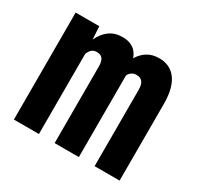

<svg xmlns="http://www.w3.org/2000/svg" viewBox="-122 -679 843 821"><g transform="rotate(30 300.0 -269.0)"><path d="M153.3 -528.3 157.2 -464.4Q172.4 -498.5 199 -518.3Q225.6 -538.1 263.7 -538.1Q327.6 -538.1 347.2 -481.9Q362.8 -508.3 387 -523.2Q411.1 -538.1 445.3 -538.1Q469.2 -538.1 490 -529.3Q510.7 -520.5 526.1 -501.2Q541.5 -481.9 550 -451.4Q558.6 -420.9 558.6 -377V0H435.1V-377.4Q435.1 -392.6 431.9 -402.3Q428.7 -412.1 423.3 -417.7Q418 -423.3 410.9 -425.5Q403.8 -427.7 396.5 -427.7Q382.3 -427.7 372.6 -421.1Q362.8 -414.6 357.4 -403.3V0H237.8V-377.9Q237.8 -393.1 234.9 -402.8Q231.9 -412.6 226.8 -418Q221.7 -423.3 214.8 -425.5Q208 -427.7 200.2 -427.7Q184.6 -427.7 175 -418.9Q165.5 -410.2 160.2 -395.5V0H36.6V-528.3Z"/></g></svg>

Font: Roboto Mono
Style: Bold
Weight: 700
Designer: Google
Version: Version 2.000985; 2015; ttfautohint (v1.3)